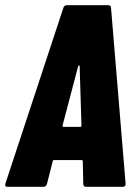

<svg xmlns="http://www.w3.org/2000/svg" viewBox="-24 -720 537 740"><path d="M297 -11 295 -98Q296 -100 294 -101.5Q292 -103 290 -103H185Q179 -103 179 -98L157 -11Q154 0 143 0H5Q-7 0 -3 -13L220 -689Q223 -700 234 -700H392Q404 -700 404 -689L460 -13V-10Q460 0 449 0H308Q297 0 297 -11ZM220 -231H285Q290 -231 290 -236L283 -464Q283 -468 281 -468Q279 -468 277 -464L217 -236Q217 -231 220 -231Z"/></svg>

Font: Barlow Condensed ExtraBold
Style: Italic
Weight: 800
Width: 3
Italic angle: -7°
Designer: Jeremy Tribby
Foundry: Tribby Type
Version: Version 1.408